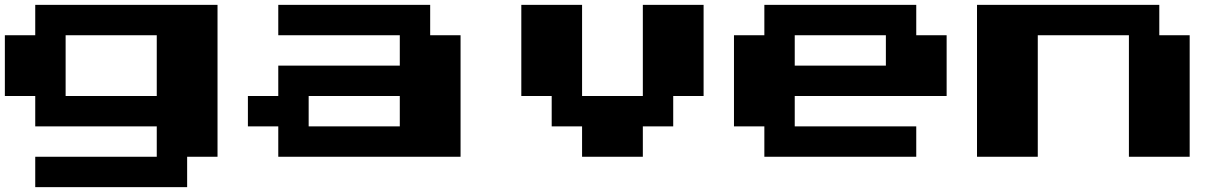

<svg xmlns="http://www.w3.org/2000/svg" viewBox="-20 -770 5040 790"><path d="M125 -687.5V-750H500H875V-437.5V-125H812.5H750V-62.5V0H437.5H125V-62.5V-125H375H625V-187.5V-250H375H125V-312.5V-375H62.5H0V-500V-625H62.5H125ZM625 -500V-625H437.5H250V-500V-375H437.5H625Z M1125 -687.5V-750H1437.5H1750V-687.5V-625H1812.5H1875V-375V-125H1500H1125V-187.5V-250H1062.5H1000V-312.5V-375H1062.5H1125V-437.5V-500H1375H1625V-562.5V-625H1375H1125ZM1625 -312.5V-375H1437.5H1250V-312.5V-250H1437.5H1625Z M2125 -562.5V-750H2250H2375V-562.5V-375H2500H2625V-562.5V-750H2750H2875V-562.5V-375H2812.5H2750V-312.5V-250H2687.5H2625V-187.5V-125H2500H2375V-187.5V-250H2312.5H2250V-312.5V-375H2187.5H2125Z M3125 -687.5V-750H3437.5H3750V-687.5V-625H3812.5H3875V-500V-375H3562.5H3250V-312.5V-250H3500H3750V-187.5V-125H3437.5H3125V-187.5V-250H3062.5H3000V-437.5V-625H3062.5H3125ZM3625 -562.5V-625H3437.5H3250V-562.5V-500H3437.5H3625Z M4000 -437.5V-750H4375H4750V-687.5V-625H4812.5H4875V-375V-125H4750H4625V-375V-625H4437.5H4250V-375V-125H4125H4000Z"/></svg>

Font: Press Start 2P
Style: Regular
Weight: 500
Monospace: yes
Version: Version 2.14